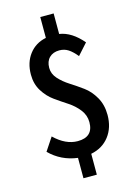

<svg xmlns="http://www.w3.org/2000/svg" viewBox="-141 -915 782 1111"><g transform="rotate(-15 250.0 -359.0)"><path d="M433.6 -631.8 374 -565.4Q348.6 -596.7 325.2 -611.8Q301.8 -627 271.5 -627Q234.4 -627 211.9 -605Q189.5 -583 189.5 -543.9Q189.5 -507.8 215.8 -478.5Q242.2 -449.2 279.8 -425.3Q317.4 -401.4 355 -374Q392.6 -346.7 418.9 -300.8Q445.3 -254.9 445.3 -194.3Q445.3 -118.2 405.3 -66.4Q365.2 -14.6 295.9 -1V124H215.8V2Q117.2 -10.7 48.8 -79.1L100.6 -157.2Q168 -91.8 240.2 -91.8Q333 -91.8 333 -180.7Q333 -222.7 306.6 -256.3Q280.3 -290 242.7 -314.5Q205.1 -338.9 167.5 -365.7Q129.9 -392.6 103.5 -435.1Q77.1 -477.5 77.1 -533.2Q77.1 -605.5 114.7 -654.8Q152.3 -704.1 215.8 -716.8V-841.8H295.9V-718.8Q369.1 -708 433.6 -631.8Z"/></g></svg>

Font: Gen Shin Gothic Monospace Medium
Style: Regular
Weight: 500
Designer: [Source Han Sans]
Ryoko NISHIZUKA  (kana & ideographs); Paul D. Hunt (Latin, Greek & Cyrillic); Wenlong ZHANG  (bopomofo
Version: Version 1.002.20150607